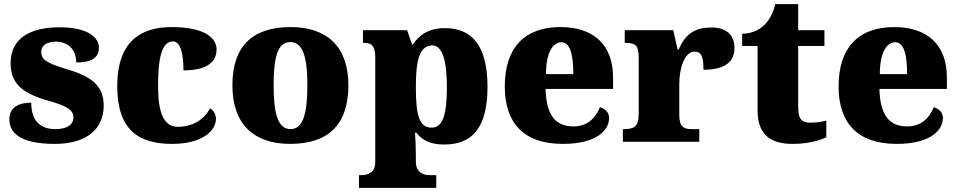

<svg xmlns="http://www.w3.org/2000/svg" viewBox="-20 -681 4604 922"><path d="M243 10C399 10 478 -64 478 -174C478 -279 405 -318 297 -350C204 -378 178 -395 178 -432C178 -465 208 -481 249 -481C303 -481 346 -446 346 -381C422 -381 455 -405 455 -453C455 -500 403 -550 266 -550C125 -550 31 -497 31 -378C31 -276 91 -232 213 -197C295 -174 333 -155 333 -117C333 -88 310 -61 246 -61C178 -61 130 -96 130 -188C72 -188 25 -167 25 -109C25 -44 75 10 243 10Z M806 10C957 10 1017 -57 1017 -110C1017 -128 1009 -150 988 -161C965 -112 909 -72 834 -72C767 -72 739 -138 739 -268C739 -433 767 -482 811 -482C849 -482 861 -416 861 -343C999 -343 1020 -403 1020 -444C1020 -496 967 -551 804 -551C658 -551 543 -484 543 -267C543 -55 648 10 806 10Z M1373 10C1557 10 1653 -83 1653 -271C1653 -459 1548 -551 1376 -551C1192 -551 1096 -459 1096 -271C1096 -83 1201 10 1373 10ZM1375 -61C1315 -61 1294 -134 1294 -271C1294 -409 1314 -479 1374 -479C1434 -479 1456 -409 1456 -271C1456 -134 1435 -61 1375 -61Z M1704 221H2075V160H2039C2022 160 1977 152 1977 96V66C1977 26 1975 -10 1973 -44H1979C2008 -7 2047 13 2113 13C2251 13 2321 -71 2321 -264C2321 -459 2249 -546 2116 -546C2039 -546 1991 -512 1963 -467H1959L1935 -536H1723V-475H1728C1761 -475 1782 -466 1782 -403V100C1782 153 1736 160 1719 160H1704ZM2053 -68C1993 -68 1977 -127 1977 -264C1977 -387 1993 -463 2056 -463C2105 -463 2126 -388 2126 -261C2126 -128 2105 -68 2053 -68Z M2683 10C2844 10 2905 -55 2905 -115C2905 -141 2886 -159 2861 -166C2839 -113 2801 -74 2733 -74C2647 -74 2603 -129 2600 -254H2924V-309C2924 -468 2828 -551 2671 -551C2501 -551 2404 -454 2404 -266C2404 -91 2494 10 2683 10ZM2733 -325H2602C2602 -425 2633 -478 2676 -478C2716 -478 2733 -424 2733 -325Z M2971 0H3338V-61H3303C3266 -61 3242 -69 3242 -128V-278C3242 -355 3268 -433 3315 -433C3352 -433 3358 -401 3358 -346C3447 -346 3507 -375 3507 -450C3507 -506 3475 -549 3397 -549C3319 -549 3273 -521 3239 -443H3234L3213 -536H2980V-475H2984C3028 -475 3047 -466 3047 -407V-133C3047 -70 3021 -61 2976 -61H2971Z M3786 10C3869 10 3924 -10 3948 -22V-102C3927 -96 3899 -92 3872 -92C3824 -92 3813 -116 3813 -170V-460H3939V-536H3813V-661H3703C3693 -620 3675 -587 3657 -568C3638 -547 3601 -519 3544 -519V-460H3618V-150C3618 -32 3683 10 3786 10Z M4286 10C4447 10 4508 -55 4508 -115C4508 -141 4489 -159 4464 -166C4442 -113 4404 -74 4336 -74C4250 -74 4206 -129 4203 -254H4527V-309C4527 -468 4431 -551 4274 -551C4104 -551 4007 -454 4007 -266C4007 -91 4097 10 4286 10ZM4336 -325H4205C4205 -425 4236 -478 4279 -478C4319 -478 4336 -424 4336 -325Z"/></svg>

Font: Noto Serif Malayalam Black
Style: Regular
Weight: 900
Designer: Indian type Foundry, Jelle Bosma, Monotype Design Team
Foundry: Monotype Imaging Inc.
Version: Version 2.104